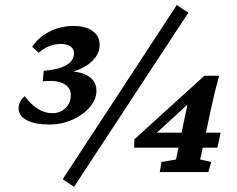

<svg xmlns="http://www.w3.org/2000/svg" viewBox="-20 -682 938 761"><path d="M175.8 -188.5Q118.2 -188.5 85.9 -205.6Q53.7 -222.7 53.7 -252.9Q53.7 -280.3 78.1 -300.8Q102.5 -267.6 129.9 -250.5Q157.2 -233.4 187.5 -233.4Q218.8 -233.4 239.7 -253.9Q260.7 -274.4 260.7 -304.7Q260.7 -331.1 239.3 -346.2Q217.8 -361.3 180.7 -361.3Q170.9 -361.3 163.1 -360.8Q155.3 -360.4 149.4 -359.4L153.3 -401.4Q213.9 -406.2 243.7 -424.3Q273.4 -442.4 273.4 -470.7Q273.4 -488.3 259.3 -498Q245.1 -507.8 220.7 -507.8Q196.3 -507.8 173.8 -498.5Q151.4 -489.3 133.8 -472.7L107.4 -496.1Q132.8 -535.2 176.8 -557.1Q220.7 -579.1 270.5 -579.1Q319.3 -579.1 347.2 -559.1Q375 -539.1 375 -504.9Q375 -462.9 335.9 -431.6Q296.9 -400.4 229.5 -388.7L243.2 -400.4Q300.8 -399.4 331.5 -379.4Q362.3 -359.4 362.3 -322.3Q362.3 -288.1 335.9 -257.3Q309.6 -226.6 267.1 -207.5Q224.6 -188.5 175.8 -188.5ZM228.5 28.3 680.7 -662.1 726.6 -631.8 273.4 58.6ZM773.4 -49.8 817.4 -40 805.7 0H613.3L620.1 -40L677.7 -49.8L726.6 -285.2L741.2 -284.2L588.9 -144.5L590.8 -156.2H854.5L841.8 -96.7H511.7L512.7 -129.9L790 -381.8H848.6Q841.8 -358.4 834.5 -329.1Q827.1 -299.8 820.3 -268.6Z"/></svg>

Font: Crimson Pro ExtraLight SemiBold
Style: Italic
Weight: 600
Italic angle: -12°
Version: Version 1.002